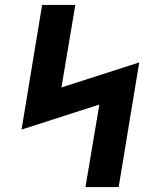

<svg xmlns="http://www.w3.org/2000/svg" viewBox="-20 -755 640 775"><path d="M325 0 381 -333 67 -232 150 -735H284L228 -402L542 -503L459 0Z"/></svg>

Font: Iosevka Slab XBdEx
Style: Italic
Weight: 800
Width: 7
Italic angle: -9°
Monospace: yes
Designer: Belleve Invis
Foundry: Belleve Invis
Version: Version 11.1.1; ttfautohint (v1.8.3)